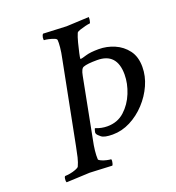

<svg xmlns="http://www.w3.org/2000/svg" viewBox="-121 -743 775 844"><g transform="rotate(-20 267.0 -321.5)"><path d="M47.9 2.9Q45.9 -1 45.9 -4.9Q45.9 -25.4 52.7 -25.4Q60.5 -25.4 74.7 -27.8Q88.9 -30.3 101.6 -35.2Q114.3 -40 117.2 -44.9Q125 -61.5 130.4 -83.5Q135.7 -105.5 140.6 -131.8L214.8 -510.7Q221.7 -543 223.6 -564.9Q225.6 -586.9 224.6 -597.7Q224.6 -603.5 213.4 -607.9Q202.1 -612.3 189 -615.2Q175.8 -618.2 168 -618.2Q166 -618.2 167 -630.9Q168.9 -641.6 173.8 -646.5L282.2 -641.6Q289.1 -641.6 315.4 -643.1Q341.8 -644.5 387.7 -646.5Q387.7 -634.8 386.7 -631.8Q384.8 -618.2 380.9 -618.2Q375 -618.2 360.8 -614.7Q346.7 -611.3 333.5 -606.9Q320.3 -602.5 318.4 -597.7Q311.5 -582 305.2 -557.6Q298.8 -533.2 294.4 -512.7Q290 -492.2 290 -488.3Q290 -485.4 292 -485.4Q296.9 -485.4 318.8 -492.2Q340.8 -499 379.9 -499Q418 -499 453.1 -483.9Q488.3 -468.8 511.2 -438.5Q534.2 -408.2 534.2 -360.4Q534.2 -317.4 515.6 -275.9Q497.1 -234.4 465.3 -200.2Q433.6 -166 393.6 -145.5Q353.5 -125 310.5 -125Q271.5 -125 257.8 -136.2Q244.1 -147.5 242.2 -152.3Q240.2 -156.2 240.2 -159.2Q240.2 -162.1 241.7 -166.5Q243.2 -170.9 244.1 -174.8Q246.1 -179.7 247.1 -177.7Q273.4 -167 300.8 -167Q348.6 -167 381.3 -196.8Q414.1 -226.6 431.6 -270Q449.2 -313.5 449.2 -355.5Q449.2 -456.1 357.4 -456.1Q310.5 -456.1 293 -449.2Q280.3 -445.3 274.4 -413.1L220.7 -135.7Q209 -81.1 210.9 -44.9Q211.9 -41 222.7 -36.1Q233.4 -31.2 246.6 -28.3Q259.8 -25.4 265.6 -25.4Q267.6 -25.4 267.6 -20.5Q267.6 -19.5 267.6 -16.6Q267.6 -13.7 266.6 -10.7Q265.6 -2 261.7 2.9Q216.8 1 190.9 -0.5Q165 -2 157.2 -2Z"/></g></svg>

Font: Crimson Text
Style: Italic
Weight: 400
Italic angle: -11°
Designer: Sebastian Kosch
Foundry: Sebastian Kosch
Version: Version 1.100; ttfautohint (v1.8.4)